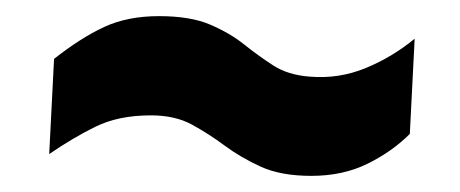

<svg xmlns="http://www.w3.org/2000/svg" viewBox="-20 -419 570 238"><path d="M366 -201Q328 -201 303 -212.5Q278 -224 258.5 -238.5Q239 -253 218 -264.5Q197 -276 167 -276Q127 -276 98.5 -262Q70 -248 41 -228L47 -346Q80 -372 109 -385.5Q138 -399 177 -399Q216 -399 240.5 -388.5Q265 -378 282.5 -364Q300 -350 318.5 -338Q337 -326 364 -324Q400 -321 433 -334.5Q466 -348 494 -371L488 -253Q466 -231 435.5 -216Q405 -201 366 -201Z"/></svg>

Font: Lora
Style: Bold Italic
Weight: 700
Italic angle: -3°
Designer: Olga Karpushina, Alexei Vanyashin (Cyrillic)
Foundry: Cyreal
Version: Version 3.004